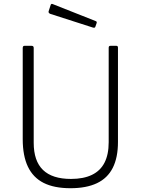

<svg xmlns="http://www.w3.org/2000/svg" viewBox="-20 -984 744 1014"><path d="M603 -234Q603 -152 575.5 -97.5Q548 -43 492 -16.5Q436 10 352 10Q266 10 210.5 -18Q155 -46 127.5 -103.5Q100 -161 100 -249V-730Q100 -742 109 -742H147Q158 -742 158 -731V-230Q158 -134 207 -86.5Q256 -39 355 -39Q421 -39 465.5 -60.5Q510 -82 532 -125Q554 -168 554 -233V-732Q554 -742 563 -742H595Q603 -742 603 -732V-234ZM248 -959Q251 -965 257 -963L487 -872Q493 -869 490 -861L484 -844Q483 -840 480.5 -838.5Q478 -837 472 -838L245 -911Q234 -916 237 -925Z"/></svg>

Font: Libre Franklin Thin ExtraLight
Style: Regular
Weight: 250
Version: Version 3.000